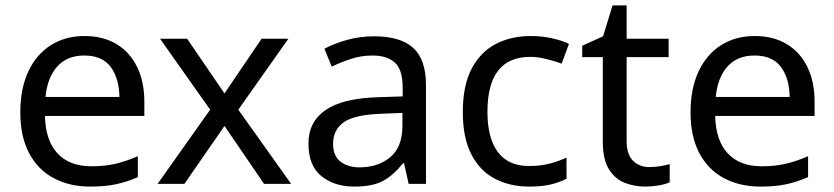

<svg xmlns="http://www.w3.org/2000/svg" viewBox="-20 -679 3079 709"><path d="M292 -546Q361 -546 410.5 -516Q460 -486 486.5 -431.5Q513 -377 513 -304V-251H146Q148 -160 192.5 -112.5Q237 -65 317 -65Q368 -65 407.5 -74.5Q447 -84 489 -102V-25Q448 -7 408 1.5Q368 10 313 10Q237 10 178.5 -21Q120 -52 87.5 -113.5Q55 -175 55 -264Q55 -352 84.5 -415Q114 -478 167.5 -512Q221 -546 292 -546ZM291 -474Q228 -474 191.5 -433.5Q155 -393 148 -321H421Q420 -389 389 -431.5Q358 -474 291 -474Z M756 -274 571 -536H671L809 -334L946 -536H1045L860 -274L1055 0H955L809 -214L661 0H562Z M1361 -545Q1459 -545 1506 -502Q1553 -459 1553 -365V0H1489L1472 -76H1468Q1433 -32 1394.5 -11Q1356 10 1288 10Q1215 10 1167 -28.5Q1119 -67 1119 -149Q1119 -229 1182 -272.5Q1245 -316 1376 -320L1467 -323V-355Q1467 -422 1438 -448Q1409 -474 1356 -474Q1314 -474 1276 -461.5Q1238 -449 1205 -433L1178 -499Q1213 -518 1261 -531.5Q1309 -545 1361 -545ZM1387 -259Q1287 -255 1248.5 -227Q1210 -199 1210 -148Q1210 -103 1237.5 -82Q1265 -61 1308 -61Q1376 -61 1421 -98.5Q1466 -136 1466 -214V-262Z M1934 10Q1863 10 1807.5 -19Q1752 -48 1720.5 -109Q1689 -170 1689 -265Q1689 -364 1722 -426Q1755 -488 1811.5 -517Q1868 -546 1940 -546Q1981 -546 2019 -537.5Q2057 -529 2081 -517L2054 -444Q2030 -453 1998 -461Q1966 -469 1938 -469Q1780 -469 1780 -266Q1780 -169 1818.5 -117.5Q1857 -66 1933 -66Q1977 -66 2010.5 -75Q2044 -84 2072 -97V-19Q2045 -5 2012.5 2.5Q1980 10 1934 10Z M2378 -62Q2398 -62 2419 -65.5Q2440 -69 2453 -73V-6Q2439 1 2413 5.5Q2387 10 2363 10Q2321 10 2285.5 -4.5Q2250 -19 2228 -55Q2206 -91 2206 -156V-468H2130V-510L2207 -545L2242 -659H2294V-536H2449V-468H2294V-158Q2294 -109 2317.5 -85.5Q2341 -62 2378 -62Z M2767 -546Q2836 -546 2885.5 -516Q2935 -486 2961.5 -431.5Q2988 -377 2988 -304V-251H2621Q2623 -160 2667.5 -112.5Q2712 -65 2792 -65Q2843 -65 2882.5 -74.5Q2922 -84 2964 -102V-25Q2923 -7 2883 1.5Q2843 10 2788 10Q2712 10 2653.5 -21Q2595 -52 2562.5 -113.5Q2530 -175 2530 -264Q2530 -352 2559.5 -415Q2589 -478 2642.5 -512Q2696 -546 2767 -546ZM2766 -474Q2703 -474 2666.5 -433.5Q2630 -393 2623 -321H2896Q2895 -389 2864 -431.5Q2833 -474 2766 -474Z"/></svg>

Font: Noto Sans Lao
Style: Regular
Weight: 400
Designer: Monotype Design Team
Foundry: Monotype Imaging Inc.
Version: Version 2.003; ttfautohint (v1.8.4.7-5d5b)